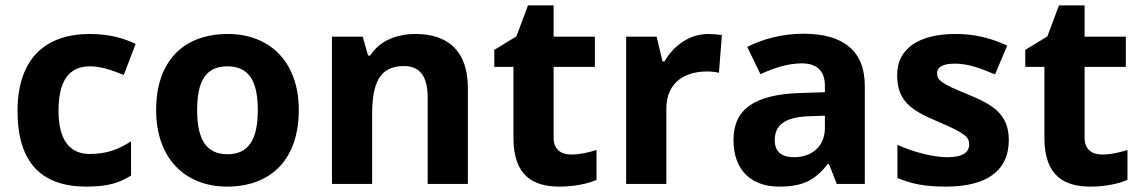

<svg xmlns="http://www.w3.org/2000/svg" viewBox="-20 -682 4233 712"><path d="M300 10C376 10 420 -2 466 -31V-158C420 -128 375 -111 313 -111C239 -111 197 -162 197 -271C197 -381 235 -436 313 -436C353 -436 392 -423 439 -404L483 -519C442 -539 388 -556 313 -556C154 -556 45 -470 45 -270C45 -76 137 10 300 10Z M1088 -274C1088 -455 978 -556 825 -556C660 -556 559 -455 559 -274C559 -92 669 10 822 10C986 10 1088 -92 1088 -274ZM711 -274C711 -382 744 -436 823 -436C903 -436 936 -382 936 -274C936 -166 903 -110 824 -110C744 -110 711 -166 711 -274Z M1521 -556C1453 -556 1388 -532 1353 -476H1345L1325 -546H1211V0H1360V-257C1360 -373 1387 -437 1478 -437C1539 -437 1566 -397 1566 -319V0H1715V-356C1715 -496 1638 -556 1521 -556Z M2098 -109C2059 -109 2033 -129 2033 -171V-434H2186V-546H2033V-662H1938L1895 -547L1813 -497V-434H1884V-171C1884 -30 1957 10 2055 10C2111 10 2160 -1 2192 -15V-126C2161 -116 2131 -109 2098 -109Z M2607 -556C2534 -556 2476 -510 2444 -454H2437L2415 -546H2302V0H2451V-278C2451 -381 2525 -417 2602 -417C2615 -417 2636 -415 2646 -412L2657 -552C2645 -554 2622 -556 2607 -556Z M2960 -557C2883 -557 2809 -538 2751 -508L2800 -407C2851 -430 2901 -447 2954 -447C3007 -447 3039 -421 3039 -364V-340L2944 -337C2781 -331 2700 -279 2700 -163C2700 -45 2772 10 2869 10C2960 10 3003 -15 3050 -74H3054L3083 0H3187V-364C3187 -494 3106 -557 2960 -557ZM2981 -251 3039 -253V-208C3039 -138 2989 -99 2925 -99C2882 -99 2853 -116 2853 -162C2853 -214 2885 -248 2981 -251Z M3721 -162C3721 -259 3662 -294 3569 -332C3473 -371 3455 -384 3455 -410C3455 -434 3477 -446 3521 -446C3570 -446 3616 -429 3670 -406L3715 -513C3650 -543 3591 -556 3523 -556C3392 -556 3307 -505 3307 -404C3307 -311 3353 -275 3456 -232C3562 -187 3574 -173 3574 -146C3574 -118 3551 -99 3493 -99C3441 -99 3367 -118 3308 -145V-22C3363 1 3412 10 3488 10C3642 10 3721 -51 3721 -162Z M4067 -109C4028 -109 4002 -129 4002 -171V-434H4155V-546H4002V-662H3907L3864 -547L3782 -497V-434H3853V-171C3853 -30 3926 10 4024 10C4080 10 4129 -1 4161 -15V-126C4130 -116 4100 -109 4067 -109Z"/></svg>

Font: Noto Sans Malayalam
Style: Bold
Weight: 700
Designer: Jelle Bosma - Monotype Design Team
Foundry: Monotype Imaging Inc.
Version: Version 2.104